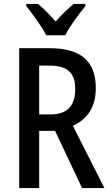

<svg xmlns="http://www.w3.org/2000/svg" viewBox="-20 -960 563 980"><path d="M216 -780H313C335 -825 384 -890 416 -929V-940H356C323 -912 298 -888 264 -850C234 -885 201 -918 174 -940H114V-929C148 -886 194 -824 216 -780ZM234 -714H78V0H180V-292H261L399 0H513L352 -318C426 -352 469 -413 469 -510C469 -646 394 -714 234 -714ZM233 -625C322 -625 364 -590 364 -506C364 -419 322 -376 239 -376H180V-625Z"/></svg>

Font: Noto Sans Arabic Cond Med
Style: Regular
Weight: 500
Width: 3
Designer: Monotype Design Team, Nadine Chahine, Nizar Qandah and Khaled Hosny
Foundry: Monotype Imaging Inc.
Version: Version 2.012